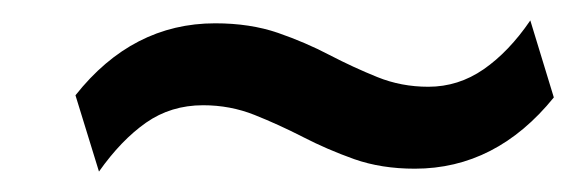

<svg xmlns="http://www.w3.org/2000/svg" viewBox="-20 -406 561 187"><path d="M76.4 -238.9 53.5 -313.2Q109 -383.3 189.6 -383.3Q223.6 -383.3 250.7 -374Q277.8 -364.6 301 -352.4Q324.3 -340.3 347.6 -330.9Q370.8 -321.5 397.2 -321.5Q426.4 -321.5 451 -338.5Q475.7 -355.6 496.5 -386.1L519.4 -311.1Q463.2 -241.7 384 -241.7Q351.4 -241.7 325 -251Q298.6 -260.4 275 -272.6Q251.4 -284.7 227.8 -294.1Q204.2 -303.5 177.8 -303.5Q146.5 -303.5 122.2 -286.5Q97.9 -269.4 76.4 -238.9Z"/></svg>

Font: Afacad Medium
Style: Italic
Weight: 500
Italic angle: -14°
Designer: Kristian Moeller
Foundry: Dicotype
Version: Version 1.000; ttfautohint (v1.8.4.7-5d5b)